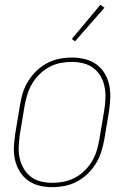

<svg xmlns="http://www.w3.org/2000/svg" viewBox="-20 -766 540 794"><path d="M195 8Q168 8 142 1.5Q116 -5 95.5 -20Q75 -35 61.5 -57Q48 -79 42 -105Q36 -131 37.5 -158.5Q39 -186 43 -213L63 -333Q67 -359 75 -384Q83 -409 97.5 -432Q112 -455 132 -474Q152 -493 176 -505.5Q200 -518 226 -523Q252 -528 278 -528Q305 -528 331.5 -521.5Q358 -515 378.5 -500Q399 -485 412.5 -463Q426 -441 431.5 -415Q437 -389 436 -361.5Q435 -334 431 -307L411 -187Q406 -161 398 -136Q390 -111 375.5 -88Q361 -65 341 -46Q321 -27 297 -14.5Q273 -2 247 3Q221 8 195 8ZM196 -10Q219 -10 243 -14.5Q267 -19 289 -30.5Q311 -42 329.5 -60Q348 -78 360.5 -99Q373 -120 380 -143.5Q387 -167 391 -190L411 -310Q415 -334 416 -358.5Q417 -383 412.5 -406.5Q408 -430 396.5 -450Q385 -470 367 -484Q349 -498 325.5 -504Q302 -510 277 -510Q254 -510 230.5 -505.5Q207 -501 185 -489.5Q163 -478 144.5 -460Q126 -442 113.5 -421Q101 -400 93.5 -376.5Q86 -353 82 -330L62 -210Q59 -186 57.5 -161.5Q56 -137 61 -113.5Q66 -90 77.5 -70Q89 -50 106.5 -36Q124 -22 147.5 -16Q171 -10 196 -10ZM290 -595 277 -605 395 -746 412 -734Z"/></svg>

Font: Iosevka Term Curly Thin
Style: Italic
Weight: 100
Italic angle: -9°
Designer: Belleve Invis
Foundry: Belleve Invis
Version: Version 32.3.0